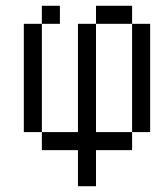

<svg xmlns="http://www.w3.org/2000/svg" viewBox="-20 -520 540 665"><path d="M187.5 -437.5H125V-500H187.5ZM62.5 -437.5H125V-62.5H62.5ZM125 -62.5H250V-437.5H312.5V-62.5H437.5V0H312.5V125H250V0H125ZM312.5 -500H437.5V-437.5H312.5ZM437.5 -437.5H500V-62.5H437.5Z"/></svg>

Font: 寒蝉点阵体 16px
Style: Regular
Weight: 400
Designer: Designed by Warren2060
Foundry: ChillType
Version: Version 1.000